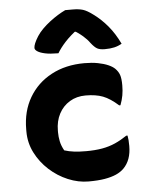

<svg xmlns="http://www.w3.org/2000/svg" viewBox="-56 -858 713 916"><g transform="rotate(-5 300.0 -400.0)"><path d="M360 -552Q396 -552 424.5 -546.5Q453 -541 473.5 -532Q494 -523 505 -512Q519 -498 525 -481Q531 -464 531 -431Q531 -405 527 -383Q523 -361 514 -337H508Q469 -372 435 -385Q401 -398 352 -398Q309 -398 276 -378Q243 -358 224.5 -323Q206 -288 206 -242V-234Q206 -213 210.5 -191Q215 -169 228 -146Q250 -139 274.5 -136Q299 -133 332 -133Q375 -133 409 -139Q443 -145 472 -158Q501 -171 529 -190H535Q537 -179 538 -168Q539 -157 539 -140Q539 -106 529.5 -79.5Q520 -53 501 -34Q486 -19 463.5 -9Q441 1 409 6.5Q377 12 331 12Q282 12 233 -8.5Q184 -29 144 -65.5Q104 -102 80 -149.5Q56 -197 56 -251V-261Q56 -348 94.5 -413.5Q133 -479 201.5 -515.5Q270 -552 360 -552ZM291 -812Q300 -812 307 -812Q314 -812 327 -812Q356 -812 375.5 -806Q395 -800 423 -779Q441 -766 458 -750Q475 -734 490.5 -715.5Q506 -697 519.5 -675.5Q533 -654 545 -629Q528 -619 508.5 -614.5Q489 -610 463 -610Q440 -610 427 -617Q414 -624 397 -646Q385 -663 365.5 -680Q346 -697 308 -721L363 -705H297L350 -723Q305 -689 280 -661.5Q255 -634 241 -610H235Q201 -610 177.5 -615Q154 -620 141.5 -628Q129 -636 129 -645Q129 -654 134.5 -667.5Q140 -681 152 -700Q163 -717 179.5 -733.5Q196 -750 215.5 -765Q235 -780 254.5 -792Q274 -804 291 -812Z"/></g></svg>

Font: Recursive Monospace Casual ExtraBold
Style: Regular
Weight: 800
Version: Version 1.047